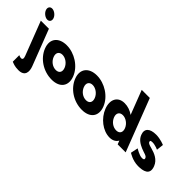

<svg xmlns="http://www.w3.org/2000/svg" viewBox="-56 -1778 2972 2972"><g transform="rotate(45 1430.0 -292.5)"><path d="M1.9 -513 216.8 45C235.3 93 224.8 115 194.8 115C172.8 115 144 100 144 100L144.1 243C173.4 254 213.4 275 297.4 275C438.4 275 442 170 406.9 79L178.9 -513ZM-57.2 -682C-38.7 -634 15.7 -594 61.7 -594C107.7 -594 131.3 -634 112.8 -682C94.3 -730 39.9 -770 -6.1 -770C-52.1 -770 -75.7 -730 -57.2 -682Z M351.4 -256C412.2 -98 579.8 15 764.8 15C941.8 15 1027.2 -98 966.4 -256C904.7 -416 725.6 -528 555.6 -528C382.6 -528 289.7 -416 351.4 -256ZM539.4 -256C512 -327 545.8 -377 612.8 -377C678.8 -377 751 -327 778.4 -256C805.3 -186 774.6 -136 705.6 -136C633.6 -136 566.3 -186 539.4 -256Z M1012.4 -256C1073.2 -98 1240.8 15 1425.8 15C1602.8 15 1688.2 -98 1627.4 -256C1565.7 -416 1386.6 -528 1216.6 -528C1043.6 -528 950.7 -416 1012.4 -256ZM1200.4 -256C1173 -327 1206.8 -377 1273.8 -377C1339.8 -377 1412 -327 1439.4 -256C1466.3 -186 1435.6 -136 1366.6 -136C1294.6 -136 1227.3 -186 1200.4 -256Z M1673.4 -256C1731.2 -106 1882.8 15 2032.8 15C2102.8 15 2150.8 -16 2172.7 -58H2174.7L2197 0H2372L2040.7 -860H1863.7L2016.2 -464C1958.4 -505 1892.6 -528 1823.6 -528C1673.6 -528 1615.6 -406 1673.4 -256ZM1861.4 -256C1834 -327 1867.8 -377 1934.8 -377C2000.8 -377 2073 -327 2100.4 -256C2127.3 -186 2096.6 -136 2027.6 -136C1955.6 -136 1888.3 -186 1861.4 -256Z M2511.6 -528C2376.6 -528 2310.7 -468 2351.2 -363C2380.8 -286 2446.7 -250 2509.1 -223C2578.6 -193 2635.8 -190 2650.1 -153C2663.2 -119 2634.3 -116 2609.3 -116C2552.3 -116 2459.6 -175 2459.6 -175L2434.2 -54C2434.2 -54 2534.8 15 2658.8 15C2763.8 15 2892.5 -9 2834.4 -160C2793.9 -265 2691.3 -303 2615.2 -324C2565.8 -338 2526.7 -346 2516.3 -373C2507.1 -397 2520.4 -404 2559.4 -404C2613.4 -404 2685.7 -372 2685.7 -372L2699 -488C2699 -488 2610.6 -528 2511.6 -528Z"/></g></svg>

Font: Hussar
Style: BdOpOblFour
Weight: 700
Foundry: Cannot Into Space Fonts
Version: Version 2.00